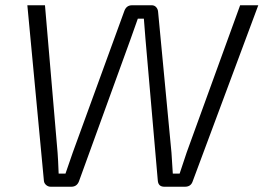

<svg xmlns="http://www.w3.org/2000/svg" viewBox="-20 -710 1002 730"><path d="M962 -690 712 -19Q705 0 683 0H605Q582 0 580 -23L533 -563L527 -639H504L476 -560L280 -20Q272 0 251 0H173Q163 0 155.5 -6.5Q148 -13 147 -22L84 -690H151L199 -129Q201 -104 203 -50H229L257 -131L453 -669Q461 -690 482 -690H557Q567 -690 573.5 -683Q580 -676 581 -666L632 -129Q636 -74 637 -50H663L690 -131L893 -690Z"/></svg>

Font: Exo 2.0 Light
Style: Italic
Weight: 300
Italic angle: -8°
Designer: Natanael Gama
Version: Version 1.001;PS 001.001;hotconv 1.0.70;makeotf.lib2.5.58329